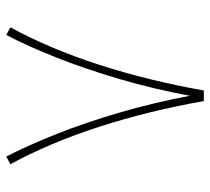

<svg xmlns="http://www.w3.org/2000/svg" viewBox="-48 -598 657 600"><g transform="rotate(90 280.0 -298.5)"><path d="M263.2 -607.4H296.4Q326.7 -435.5 376.7 -280.5Q426.8 -125.5 493.7 -2.9L469.7 9.8Q435.1 -57.1 399.2 -147.5Q363.3 -237.8 332.3 -344Q301.3 -450.2 279.8 -564Q258.8 -450.2 227.5 -344Q196.3 -237.8 160.6 -147.5Q125 -57.1 89.8 9.8L65.9 -2.9Q132.8 -125.5 182.9 -280.5Q232.9 -435.5 263.2 -607.4Z"/></g></svg>

Font: Vazirmatn RD UI Thin
Style: Regular
Weight: 100
Designer: Saber Rastikerdar
Foundry: Saber Rastikerdar
Version: Version 33.003